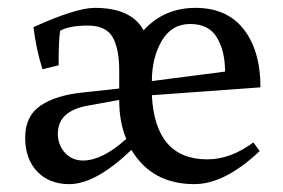

<svg xmlns="http://www.w3.org/2000/svg" viewBox="-20 -452 719 488"><path d="M507 -47Q566 -47 624 -90L640 -68Q551 16 474 16Q366 16 314 -71Q223 16 156 16Q105 16 74.5 -16Q44 -48 44 -102.5Q44 -157 83 -183.5Q122 -210 191 -217L283 -227V-272Q283 -329 266 -358Q249 -387 203 -387Q157 -387 133 -374Q129 -354 129 -286L88 -276Q72 -326 65 -383Q173 -432 221 -432Q314 -432 345 -375Q397 -432 477 -432Q557 -432 599.5 -377.5Q642 -323 642 -230L366 -210Q374 -47 507 -47ZM366 -246 552 -270Q552 -322 531.5 -356.5Q511 -391 463.5 -391Q416 -391 391 -348Q366 -305 366 -246ZM191 -44Q240 -44 301 -99Q283 -141 283 -198L206 -184Q127 -171 127 -112Q127 -84 145 -64Q163 -44 191 -44Z"/></svg>

Font: Buenard
Style: Regular
Weight: 400
Designer: Gustavo Ibarra
Foundry: FontFuror
Version: Version 1.001 2011